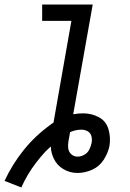

<svg xmlns="http://www.w3.org/2000/svg" viewBox="-53 -755 573 847"><path d="M41 72 -33 43Q1 -30 51.5 -93Q102 -156 170 -205Q176 -210 183 -214L262 -663H133V-735H356L270 -251Q292 -255 314 -255Q351 -255 383 -238Q415 -221 425.5 -185Q436 -149 430 -112Q424 -81 405 -51Q386 -21 354 -6.5Q322 8 289 8Q255 8 226.5 -9Q198 -26 184 -56Q172 -81 171 -109Q159 -98 147 -86Q125 -62 105.5 -36.5Q86 -11 70 16Q54 43 41 72ZM289 -64Q304 -64 318.5 -72Q333 -80 340.5 -94.5Q348 -109 351 -124Q354 -139 350.5 -153.5Q347 -168 334.5 -175.5Q322 -183 306 -183Q281 -183 256 -172L253 -154Q251 -143 249 -132Q246 -116 248 -100.5Q250 -85 261.5 -74.5Q273 -64 289 -64Z"/></svg>

Font: Iosevka SS08
Style: Italic
Weight: 400
Italic angle: -10°
Monospace: yes
Designer: Belleve Invis
Foundry: Belleve Invis
Version: 2.1.0; ttfautohint (v1.8.2)